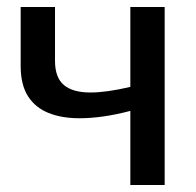

<svg xmlns="http://www.w3.org/2000/svg" viewBox="-20 -528 558 548"><path d="M450 0H352V-211.5Q272.5 -190.5 206.5 -190.5Q156.5 -190.5 118.8 -205.5Q81 -220.5 60 -253.2Q39 -286 39 -340V-508H137V-354.5Q137 -306.5 162.5 -285.2Q188 -264 238 -264Q284 -264 352 -280V-508H450Z"/></svg>

Font: Verano Sans Medium
Style: Regular
Weight: 500
Designer: Lukasz Dziedzic with Adam Twardoch and Botio Nikoltchev
Foundry: tyPoland Lukasz Dziedzic
Version: Version 3.001;December 28, 2019;FontCreator 12.0.0.2547 64-b